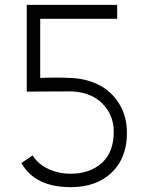

<svg xmlns="http://www.w3.org/2000/svg" viewBox="-20 -753 610 788"><path d="M89.8 -377V-732.9H460.9V-675.8H145V-433.1Q207 -436 269 -433.1Q334 -430.7 385.7 -404.5Q437.5 -378.4 469.2 -327.1Q501 -275.9 501 -207Q501 -105 438.5 -44.9Q376 15.1 270 15.1Q123.5 15.1 67.9 -84L113.8 -115.2Q135.3 -80.1 177.5 -60.1Q219.7 -40 270 -40Q348.6 -40 397.7 -84Q446.8 -127.9 446.8 -211.9Q446.8 -263.2 421.4 -301.8Q396 -340.3 356.4 -358.9Q316.9 -377.4 270 -377.9Q160.6 -377.9 89.8 -377Z"/></svg>

Font: Kreadon Light
Style: Regular
Weight: 300
Designer: kohakuno
Foundry: StudioGnu
Version: Version 1.000;Glyphs 3.1.2 (3151)